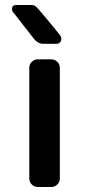

<svg xmlns="http://www.w3.org/2000/svg" viewBox="-20 -747 356 767"><path d="M97 -476Q97 -490 107 -500Q117 -510 131 -510H185Q199 -510 209 -500Q219 -490 219 -476V-34Q219 -20 209 -10Q199 0 185 0H131Q117 0 107 -10Q97 -20 97 -34ZM107 -727Q114 -727 118.5 -724.5Q123 -722 131 -713Q135 -709 146.5 -695.5Q158 -682 172 -665Q186 -648 198.5 -633Q211 -618 217 -610Q225 -601 225 -591Q225 -583 219.5 -577.5Q214 -572 208 -572H152Q133 -572 118 -589Q115 -593 103.5 -607.5Q92 -622 78 -640Q64 -658 52 -673.5Q40 -689 35 -695Q28 -702 28 -711Q28 -727 45 -727Z"/></svg>

Font: Yusei Magic
Style: Regular
Weight: 400
Designer: Tanukizamurai
Foundry: Yusei Magic Project
Version: Version 1.200